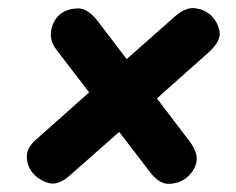

<svg xmlns="http://www.w3.org/2000/svg" viewBox="-20 -559 585 476"><path d="M440 -116.5Q423 -104 399 -103.2Q375 -102.5 352.5 -131.5L275.5 -232L156 -126.5Q125.5 -99 102.5 -104.8Q79.5 -110.5 63.5 -127.5Q47.5 -145 46.5 -168.8Q45.5 -192.5 70.5 -214L201 -330L120 -435.5Q102 -459 107.2 -485.2Q112.5 -511.5 132 -526Q148.5 -537.5 172.8 -538.2Q197 -539 222.5 -506.5L294 -412.5L414 -518.5Q441 -542 464.8 -538.5Q488.5 -535 504 -520Q521 -502.5 524.5 -479.8Q528 -457 496.5 -428.5L369 -315L452 -206Q472 -178 466.5 -155.2Q461 -132.5 440 -116.5Z"/></svg>

Font: Edu AU VIC WA NT Hand
Style: Bold
Weight: 700
Version: Version 1.001